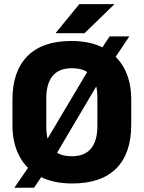

<svg xmlns="http://www.w3.org/2000/svg" viewBox="-20 -846 675 902"><path d="M319 16Q230.5 16 167.8 -16.8Q105 -49.5 71.8 -111Q38.5 -172.5 38.5 -259.5V-378.5Q38.5 -511 108.8 -582.2Q179 -653.5 315.5 -653.5Q404.5 -653.5 467 -620.5Q529.5 -587.5 563 -525.8Q596.5 -464 596.5 -378.5V-259.5Q596.5 -125.5 526.2 -54.8Q456 16 319 16ZM47.5 36 142 -101.5 175 -147 416.5 -553 441.5 -594 495 -675H587.5L497 -539.5L465 -495.5L223 -86L201.5 -55.5L140 36ZM317.5 -112Q378 -112 407.8 -148.5Q437.5 -185 437.5 -253V-388.5Q437.5 -454 409.5 -489.8Q381.5 -525.5 317.5 -525.5Q257 -525.5 227.2 -489.2Q197.5 -453 197.5 -385V-249.5Q197.5 -181.5 226.5 -146.8Q255.5 -112 317.5 -112ZM352.5 -826.5H516.5V-825L377 -690H242V-691.5Z"/></svg>

Font: Anek Latin Medium
Style: Bold
Weight: 700
Version: Version 1.003